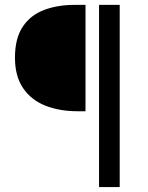

<svg xmlns="http://www.w3.org/2000/svg" viewBox="-20 -676 600 776"><path d="M380.3 80V-656.3H463.8V80ZM292.9 -226.4Q220.4 -226.4 163.3 -249Q106.2 -271.6 73.4 -319.7Q40.5 -367.9 40.5 -443Q40.5 -521.4 72.1 -568.3Q103.7 -615.3 158.3 -635.8Q212.8 -656.3 281.6 -656.3H325.6V-226.4Z"/></svg>

Font: Source Sans 3 VF
Style: Regular
Weight: 200
Designer: Paul D. Hunt
Foundry: Adobe
Version: Version 3.046;hotconv 1.0.118;makeotfexe 2.5.65603